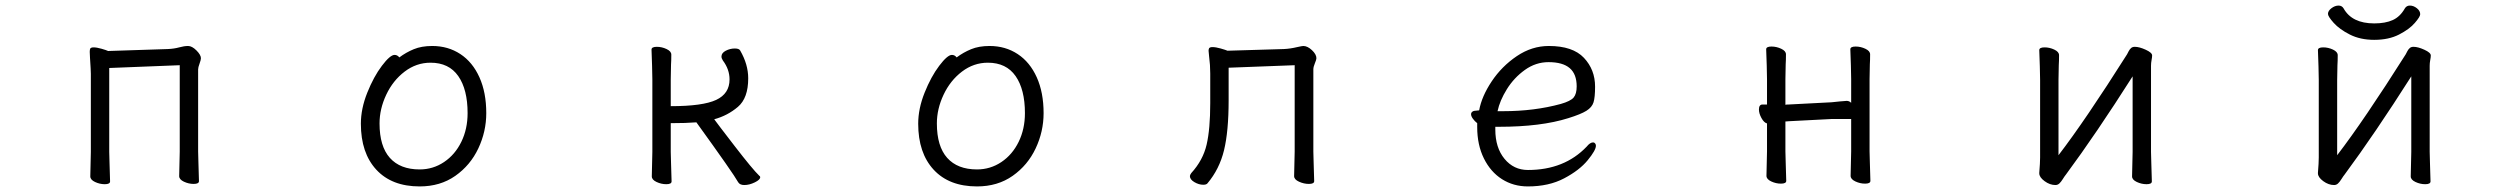

<svg xmlns="http://www.w3.org/2000/svg" viewBox="-20 -651 9040 689"><path d="M372 -407V-106L373 -68L375 0Q375 10 356 10Q338 10 321 2Q304 -6 304 -18L306 -106V-386Q306 -398 303 -443L302 -465Q302 -473 304 -477Q307 -481 316 -481Q327 -481 344.5 -476Q362 -471 368 -468L582 -475Q605 -476 623 -481Q641 -486 655 -486Q669 -486 685 -470Q701 -454 701 -442Q701 -436 696 -422.5Q691 -409 691 -402V-107L692 -69L694 -1Q694 9 675 9Q657 9 640 1Q623 -7 623 -19L625 -107V-417Z M1531 -486Q1588 -486 1632 -457Q1676 -428 1700.5 -373.5Q1725 -319 1725 -245Q1725 -179 1696.5 -118.5Q1668 -58 1614 -20Q1560 18 1486 18Q1386 18 1330.5 -42Q1275 -102 1275 -207Q1275 -261 1298 -318.5Q1321 -376 1350.5 -415Q1380 -454 1396 -454Q1406 -454 1413 -445Q1437 -463 1465 -474.5Q1493 -486 1531 -486ZM1658 -245Q1658 -330 1624.5 -378Q1591 -426 1525 -426Q1474 -426 1432 -394Q1390 -362 1366 -311Q1342 -260 1342 -208Q1342 -126 1379 -84.5Q1416 -43 1486 -43Q1534 -43 1573.5 -69.5Q1613 -96 1635.5 -142Q1658 -188 1658 -245Z M2320 -415 2318 -473Q2318 -483 2337 -483Q2355 -483 2372 -475Q2389 -467 2389 -455Q2389 -434 2388 -419L2387 -366V-270Q2502 -270 2550 -292.5Q2598 -315 2598 -366Q2598 -402 2574 -434Q2569 -442 2569 -448Q2569 -461 2584.5 -469Q2600 -477 2617 -477Q2632 -477 2636 -470Q2665 -420 2665 -370Q2665 -299 2628 -267.5Q2591 -236 2543 -223Q2553 -209 2617 -126Q2681 -43 2705 -20Q2708 -19 2708 -15Q2708 -6 2688.5 3.5Q2669 13 2651 13Q2635 13 2629 3Q2612 -28 2479 -212Q2442 -209 2387 -209V-106L2388 -68L2390 0Q2390 10 2371 10Q2353 10 2336 2Q2319 -6 2319 -18L2321 -106V-366Z M3531 -486Q3588 -486 3632 -457Q3676 -428 3700.5 -373.5Q3725 -319 3725 -245Q3725 -179 3696.5 -118.5Q3668 -58 3614 -20Q3560 18 3486 18Q3386 18 3330.5 -42Q3275 -102 3275 -207Q3275 -261 3298 -318.5Q3321 -376 3350.5 -415Q3380 -454 3396 -454Q3406 -454 3413 -445Q3437 -463 3465 -474.5Q3493 -486 3531 -486ZM3658 -245Q3658 -330 3624.5 -378Q3591 -426 3525 -426Q3474 -426 3432 -394Q3390 -362 3366 -311Q3342 -260 3342 -208Q3342 -126 3379 -84.5Q3416 -43 3486 -43Q3534 -43 3573.5 -69.5Q3613 -96 3635.5 -142Q3658 -188 3658 -245Z M4389 -408V-291Q4389 -180 4372.5 -112Q4356 -44 4313 7Q4309 12 4298 12Q4282 12 4266 2.5Q4250 -7 4250 -19Q4250 -23 4255 -30Q4297 -76 4310 -132Q4323 -188 4323 -281V-387Q4323 -418 4319 -448L4317 -469Q4317 -474 4319 -478Q4322 -482 4331 -482Q4343 -482 4360.5 -477Q4378 -472 4385 -469L4587 -475Q4610 -476 4635 -482Q4653 -486 4657 -486Q4672 -486 4688 -471Q4704 -456 4704 -442Q4704 -437 4698.5 -424Q4693 -411 4693 -402V-107L4694 -69L4696 -1Q4696 9 4677 9Q4659 9 4641.5 1Q4624 -7 4624 -19L4626 -107V-417Z M5463 -41Q5594 -41 5674 -125Q5686 -140 5697 -140Q5701 -140 5704 -136.5Q5707 -133 5707 -128Q5707 -112 5677.5 -76Q5648 -40 5593 -11Q5538 18 5463 18Q5411 18 5370 -8Q5329 -34 5305 -82.5Q5281 -131 5281 -195V-209Q5272 -216 5265.5 -225Q5259 -234 5259 -241Q5259 -247 5264 -250.5Q5269 -254 5278 -254L5288 -255Q5297 -305 5333 -359Q5369 -413 5423 -449.5Q5477 -486 5538 -486Q5624 -486 5664 -443.5Q5704 -401 5704 -340Q5704 -302 5698.5 -284Q5693 -266 5673 -253.5Q5653 -241 5608 -227Q5510 -196 5359 -196H5346V-186Q5346 -121 5379 -81Q5412 -41 5463 -41ZM5581 -278Q5616 -288 5627 -301Q5638 -314 5638 -341Q5638 -385 5613 -406.5Q5588 -428 5537 -428Q5491 -428 5452 -400Q5413 -372 5387.5 -331Q5362 -290 5354 -252H5374Q5486 -252 5581 -278Z M6554 -224 6400 -216 6387 -215V-108L6388 -70L6390 -2Q6390 8 6371 8Q6353 8 6336 0Q6319 -8 6319 -20L6321 -108V-208Q6310 -211 6301 -227.5Q6292 -244 6292 -258Q6292 -276 6305 -276H6321V-367L6320 -416L6318 -474Q6318 -484 6337 -484Q6355 -484 6372 -476Q6389 -468 6389 -456Q6389 -435 6388 -420L6387 -367V-275Q6391 -276 6399 -276L6553 -284Q6555 -284 6582 -287Q6602 -289 6607 -289Q6616 -289 6623 -282V-367L6622 -416L6620 -474Q6620 -484 6639 -484Q6657 -484 6674 -476Q6691 -468 6691 -456Q6691 -435 6690 -420L6689 -367V-108L6690 -70L6692 -2Q6692 8 6673 8Q6655 8 6638 0Q6621 -8 6621 -20L6623 -108V-224Z M7394 -25Q7389 -19 7382.5 -8.5Q7376 2 7370 7.5Q7364 13 7356 13Q7336 13 7317 -1Q7298 -15 7298 -29V-31Q7301 -67 7301 -86V-364L7300 -413L7298 -471Q7298 -481 7317 -481Q7335 -481 7352 -473Q7369 -465 7369 -453Q7369 -432 7368 -417L7367 -364V-94Q7463 -219 7613 -456Q7615 -460 7619 -467.5Q7623 -475 7628 -479Q7633 -483 7641 -483Q7657 -483 7680 -472.5Q7703 -462 7703 -452Q7703 -446 7701 -435.5Q7699 -425 7699 -415V-106L7700 -68L7702 0Q7702 10 7683 10Q7665 10 7648 2Q7631 -6 7631 -18L7633 -106V-377Q7502 -171 7394 -25Z M8500 -508Q8450 -508 8412.5 -527Q8375 -546 8354.5 -569Q8334 -592 8334 -601Q8334 -612 8346.5 -621.5Q8359 -631 8372 -631Q8384 -631 8390 -621Q8420 -567 8500 -567Q8540 -567 8566.5 -579Q8593 -591 8610 -621Q8616 -631 8628 -631Q8641 -631 8653 -621.5Q8665 -612 8665 -600Q8665 -591 8645.5 -568.5Q8626 -546 8589 -527Q8552 -508 8500 -508ZM8394 -25Q8389 -19 8382.5 -8.5Q8376 2 8370 7.5Q8364 13 8356 13Q8336 13 8317 -1Q8298 -15 8298 -29V-31Q8301 -67 8301 -86V-364L8300 -413L8298 -471Q8298 -481 8317 -481Q8335 -481 8352 -473Q8369 -465 8369 -453Q8369 -432 8368 -417L8367 -364V-94Q8463 -219 8613 -456Q8615 -460 8619 -467.5Q8623 -475 8628 -479Q8633 -483 8641 -483Q8657 -483 8680 -472.5Q8703 -462 8703 -452Q8703 -446 8701 -435.5Q8699 -425 8699 -415V-106L8700 -68L8702 0Q8702 10 8683 10Q8665 10 8648 2Q8631 -6 8631 -18L8633 -106V-377Q8502 -171 8394 -25Z"/></svg>

Font: Fusion Kai T
Style: Regular
Weight: 400
Designer: Fontworks Inc.
Version: Version 24.134;May 13, 2024